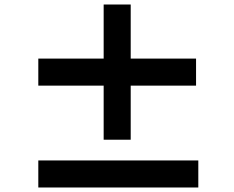

<svg xmlns="http://www.w3.org/2000/svg" viewBox="-20 -836 1040 852"><path d="M850 -576H560V-816H440V-576H150V-456H440V-216H560V-456H850ZM150 -124V-4H860V-124Z"/></svg>

Font: Noto Sans CJK JP Black
Style: Regular
Weight: 900
Designer: Ryoko NISHIZUKA (kana & ideographs); Paul D. Hunt (Latin, Greek & Cyrillic); Wenlong ZHANG (bopomofo); Sandoll Communica
Foundry: Adobe Systems Incorporated
Version: Version 1.004;PS 1.004;hotconv 1.0.82;makeotf.lib2.5.63406